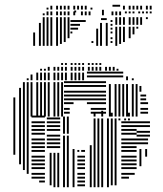

<svg xmlns="http://www.w3.org/2000/svg" viewBox="-20 -784 682 804"><path d="M44 -136H36V-296H44ZM68 -96H60V-296H68ZM84 -72H76V-296H84ZM100 -56H92V-296H100ZM168 -20H144V-28H168ZM168 -36H112V-44H168ZM168 -52H112V-60H168ZM168 -76H112V-84H168ZM168 -92H112V-100H168ZM168 -108H112V-116H168ZM168 -124H112V-132H168ZM168 -148H112V-156H168ZM168 -164H112V-172H168ZM168 -180H112V-188H168ZM168 -196H112V-204H168ZM168 -220H112V-228H168ZM168 -236H112V-244H168ZM168 -252H112V-260H168ZM168 -268H112V-276H168ZM168 -292H112V-300H168ZM196 -8H188V-144H196ZM212 0H204V-144H212ZM228 0H220V-144H228ZM232 -164H176V-172H232ZM232 -180H176V-188H232ZM232 -196H176V-204H232ZM232 -212H176V-220H232ZM232 -236H176V-244H232ZM232 -252H176V-260H232ZM232 -268H176V-276H232ZM232 -284H176V-292H232ZM252 0H244V-216H252ZM268 0H260V-216H268ZM292 0H284V-160H292ZM336 -4H304V-12H336ZM336 -20H304V-28H336ZM336 -36H304V-44H336ZM336 -52H304V-60H336ZM336 -76H304V-84H336ZM336 -92H304V-100H336ZM336 -108H304V-116H336ZM336 -124H304V-132H336ZM312 -148H304V-156H312ZM336 -148H320V-156H336ZM252 -224H244V-296H252ZM268 -224H260V-296H268ZM364 0H356V-176H364ZM380 0H372V-280H380ZM396 0H388V-280H396ZM412 0H404V-280H412ZM436 0H428V-280H436ZM452 -8H444V-280H452ZM468 -8H460V-280H468ZM520 -36H488V-44H520ZM544 -52H488V-60H544ZM552 -76H488V-84H552ZM552 -92H488V-100H552ZM552 -108H488V-116H552ZM552 -124H488V-132H552ZM552 -148H488V-156H552ZM552 -164H488V-172H552ZM552 -180H488V-188H552ZM552 -196H488V-204H552ZM552 -220H488V-228H552ZM552 -236H488V-244H552ZM552 -252H488V-260H552ZM552 -268H488V-276H552ZM572 -88H564V-160H572ZM596 -128H588V-160H596ZM600 -180H552V-188H600ZM600 -196H552V-204H600ZM608 -212H552V-220H608ZM608 -228H552V-236H608ZM608 -252H552V-260H608ZM608 -268H552V-276H608ZM380 -280H372V-288H380ZM396 -280H388V-288H396ZM412 -280H404V-288H412ZM436 -280H428V-288H436ZM452 -280H444V-288H452ZM468 -280H460V-288H468ZM484 -280H476V-288H484ZM508 -280H500V-288H508ZM524 -280H516V-288H524ZM380 -296H372V-312H380ZM412 -296H404V-320H412ZM452 -296H444V-312H452ZM484 -296H476V-320H484ZM524 -296H516V-312H524ZM556 -296H548V-320H556ZM44 -296H36V-376H44ZM68 -296H60V-416H68ZM84 -296H76V-440H84ZM100 -296H92V-440H100ZM116 -296H108V-440H116ZM140 -296H132V-440H140ZM156 -296H148V-440H156ZM172 -296H164V-440H172ZM188 -296H180V-440H188ZM212 -296H204V-440H212ZM228 -296H220V-440H228ZM244 -296H236V-440H244ZM272 -308H248V-316H272ZM424 -308H360V-316H424ZM272 -324H248V-332H272ZM424 -324H360V-332H424ZM288 -348H248V-356H288ZM424 -348H344V-356H424ZM424 -364H248V-372H424ZM424 -380H248V-388H424ZM424 -396H248V-404H424ZM424 -420H248V-428H424ZM424 -436H248V-444H424ZM444 -296H436V-400H444ZM468 -296H460V-400H468ZM484 -296H476V-400H484ZM500 -296H492V-400H500ZM516 -296H508V-400H516ZM540 -296H532V-400H540ZM556 -296H548V-400H556ZM600 -308H568V-316H600ZM600 -324H568V-332H600ZM600 -348H568V-356H600ZM592 -364H568V-372H592ZM592 -380H568V-388H592ZM444 -400H436V-432H444ZM468 -400H460V-432H468ZM484 -400H476V-432H484ZM500 -400H492V-432H500ZM516 -400H508V-432H516ZM540 -400H532V-432H540ZM556 -400H548V-432H556ZM572 -400H564V-424H572ZM100 -448H92V-456H100ZM116 -448H108V-472H116ZM140 -448H132V-480H140ZM156 -448H148V-480H156ZM172 -448H164V-480H172ZM188 -448H180V-480H188ZM212 -448H204V-480H212ZM228 -448H220V-480H228ZM244 -448H236V-480H244ZM260 -448H252V-480H260ZM284 -448H276V-480H284ZM300 -448H292V-480H300ZM316 -448H308V-480H316ZM332 -448H324V-480H332ZM496 -460H344V-468H496ZM496 -476H344V-484H496ZM516 -448H508V-464H516ZM540 -448H532V-456H540ZM156 -488H148V-496H156ZM172 -488H164V-496H172ZM188 -488H180V-504H188ZM212 -488H204V-504H212ZM228 -488H220V-504H228ZM244 -488H236V-504H244ZM260 -488H252V-504H260ZM284 -488H276V-504H284ZM300 -488H292V-504H300ZM316 -488H308V-504H316ZM332 -488H324V-504H332ZM356 -488H348V-504H356ZM372 -488H364V-504H372ZM388 -488H380V-504H388ZM404 -488H396V-504H404ZM428 -488H420V-504H428ZM444 -488H436V-504H444ZM460 -488H452V-504H460ZM476 -488H468V-496H476ZM244 -512H236V-520H244ZM260 -512H252V-520H260ZM284 -512H276V-520H284ZM300 -512H292V-520H300ZM316 -512H308V-520H316ZM332 -512H324V-520H332ZM356 -512H348V-520H356ZM372 -512H364V-520H372ZM388 -512H380V-520H388ZM404 -512H396V-520H404ZM127 -592H119V-648H127ZM151 -592H143V-688H151ZM167 -592H159V-712H167ZM183 -592H175V-712H183ZM199 -592H191V-712H199ZM223 -592H215V-712H223ZM239 -600H231V-712H239ZM255 -608H247V-712H255ZM271 -624H263V-712H271ZM371 -604H363V-612H371ZM283 -644H275V-652H283ZM307 -660H275V-668H307ZM315 -676H275V-684H315ZM339 -692H275V-700H339ZM391 -592H383V-664H391ZM407 -592H399V-688H407ZM431 -592H423V-688H431ZM427 -700H403V-708H427ZM451 -604H443V-612H451ZM451 -620H443V-628H451ZM451 -644H443V-652H451ZM451 -660H443V-668H451ZM451 -676H443V-684H451ZM451 -692H443V-700H451ZM471 -592H463V-672H471ZM487 -600H479V-672H487ZM503 -608H495V-672H503ZM527 -624H519V-672H527ZM543 -640H535V-672H543ZM559 -664H551V-672H559ZM471 -680H463V-704H471ZM487 -680H479V-704H487ZM503 -680H495V-704H503ZM527 -680H519V-704H527ZM543 -680H535V-704H543ZM559 -680H551V-704H559ZM575 -680H567V-704H575ZM471 -704H463V-712H471ZM487 -704H479V-712H487ZM503 -704H495V-712H503ZM527 -704H519V-712H527ZM543 -704H535V-712H543ZM559 -704H551V-712H559ZM575 -704H567V-712H575ZM599 -704H591V-712H599ZM167 -720H159V-728H167ZM183 -720H175V-736H183ZM199 -720H191V-736H199ZM223 -720H215V-736H223ZM239 -720H231V-736H239ZM255 -720H247V-736H255ZM271 -720H263V-736H271ZM295 -720H287V-736H295ZM299 -732H291V-740H299ZM327 -720H319V-736H327ZM343 -720H335V-736H343ZM359 -720H351V-736H359ZM415 -720H407V-743H415ZM455 -720H447V-736H455ZM471 -720H463V-736H471ZM487 -720H479V-736H487ZM511 -728H503V-736H511ZM527 -728H519V-736H527ZM543 -728H535V-736H543ZM567 -728H559V-736H567ZM583 -728H575V-736H583ZM599 -728H591V-736H599ZM615 -728H607V-736H615ZM183 -744H175V-752H183ZM199 -744H191V-760H199ZM223 -744H215V-760H223ZM239 -744H231V-760H239ZM255 -744H247V-760H255ZM271 -744H263V-760H271ZM295 -744H287V-760H295ZM311 -744H303V-760H311ZM327 -744H319V-760H327ZM343 -744H335V-760H343ZM367 -744H359V-752H367ZM483 -756H451V-764H483ZM503 -744H495V-760H503ZM527 -744H519V-760H527ZM543 -744H535V-760H543ZM559 -744H551V-760H559ZM575 -744H567V-760H575ZM599 -744H591V-760H599ZM615 -744H607V-760H615Z"/></svg>

Font: Rubik Lines
Style: Regular
Weight: 400
Designer: Hubert and Fischer, NaN
Foundry: Hubert and Fischer, NaN
Version: Version 2.201